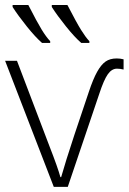

<svg xmlns="http://www.w3.org/2000/svg" viewBox="-20 -731 503 751"><path d="M190.4 0 0 -493.2H46.4L172.9 -160.6Q206.1 -75.7 216.3 -38.1H219.2Q235.8 -97.2 271 -203.6L327.6 -372.1Q344.2 -421.9 359.9 -450Q375.5 -478 392.8 -490.2Q410.2 -502.4 436.5 -502.4Q450.2 -502.4 463.4 -499V-459Q450.2 -462.4 437.5 -462.4Q417 -462.4 401.6 -440.4Q386.2 -418.5 368.7 -365.2L245.1 0ZM329.6 -563H297.9Q272 -585.4 238.3 -627.4Q204.6 -669.4 182.6 -703.6V-711.4H243.7Q279.8 -641.6 297.4 -613.5Q314.9 -585.4 329.6 -569.8ZM176.3 -563H144.5Q118.7 -585.4 85 -627.4Q51.3 -669.4 29.3 -703.6V-711.4H90.8Q125 -644.5 142.8 -615.5Q160.6 -586.4 176.3 -569.8Z"/></svg>

Font: Bpm'online Open Sans Light
Style: Regular
Weight: 300
Foundry: Ascender Corporation
Version: Version 1.10